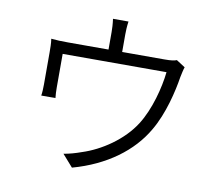

<svg xmlns="http://www.w3.org/2000/svg" viewBox="-88 -902 1175 1038"><g transform="rotate(10 500.0 -382.5)"><path d="M829 -638C817 -633 799 -630 763 -630H530V-726C530 -745 531 -769 535 -798H450C454 -769 455 -745 455 -726V-630H232C198 -630 168 -631 140 -634C144 -612 144 -580 144 -559V-383C144 -365 143 -338 140 -322H218C216 -337 215 -362 215 -379V-564H785C776 -479 744 -353 689 -267C627 -169 513 -92 409 -59C379 -48 344 -38 313 -33L371 33C555 -18 690 -119 764 -247C821 -343 851 -473 863 -550C867 -569 872 -594 877 -607Z"/></g></svg>

Font: Noto Sans CJK JP DemiLight
Style: Regular
Weight: 350
Designer: Ryoko NISHIZUKA (kana & ideographs); Paul D. Hunt (Latin, Greek & Cyrillic); Wenlong ZHANG (bopomofo); Sandoll Communica
Foundry: Adobe Systems Incorporated
Version: Version 1.004;PS 1.004;hotconv 1.0.82;makeotf.lib2.5.63406